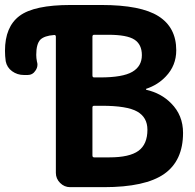

<svg xmlns="http://www.w3.org/2000/svg" viewBox="-149 -775 786 774"><path d="M76.2 -627Q76.2 -634.8 68.4 -633.8Q30.3 -630.9 13.7 -615.2Q-2.9 -597.7 -2.9 -553.7Q-2.9 -541 0 -526.4Q2 -520.5 2 -514.6Q2 -501 -6.8 -489.3Q-17.6 -472.7 -37.1 -472.7H-52.7Q-79.1 -472.7 -100.1 -487.8Q-121.1 -502.9 -126 -528.3Q-128.9 -548.8 -128.9 -570.3Q-128.9 -667 -70.3 -710.9Q-11.7 -754.9 135.7 -754.9H259.8Q418.9 -754.9 490.2 -709.5Q561.5 -664.1 561.5 -572.3Q561.5 -510.7 519.5 -466.8Q487.3 -432.6 440.4 -417Q439.5 -417 439.5 -415.5Q439.5 -414.1 440.4 -413.1Q501 -399.4 541 -358.4Q588.9 -310.5 588.9 -239.3Q588.9 -127 512.7 -73.7Q436.5 -20.5 269.5 -20.5H133.8Q110.4 -20.5 93.3 -37.6Q76.2 -54.7 76.2 -78.1ZM223.6 -470.7Q223.6 -462.9 230.5 -462.9H254.9Q345.7 -462.9 384.3 -485.4Q422.9 -507.8 422.9 -552.7Q422.9 -595.7 393.1 -615.2Q363.3 -634.8 287.1 -634.8H230.5Q223.6 -634.8 223.6 -627ZM230.5 -348.6Q223.6 -348.6 223.6 -341.8V-148.4Q223.6 -140.6 230.5 -140.6H292Q373 -140.6 409.2 -167Q445.3 -193.4 445.3 -252Q445.3 -301.8 404.3 -325.2Q363.3 -348.6 261.7 -348.6Z"/></svg>

Font: Gen Jyuu Gothic Bold
Style: Bold
Weight: 700
Designer: [Source Han Sans]
Ryoko NISHIZUKA  (kana & ideographs); Paul D. Hunt (Latin, Greek & Cyrillic); Wenlong ZHANG  (bopomofo
Version: Version 1.002.20150607